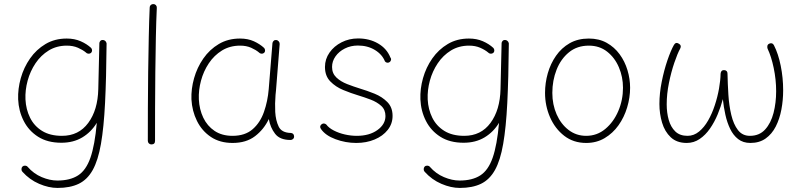

<svg xmlns="http://www.w3.org/2000/svg" viewBox="-20 -697 3968 950"><path d="M286.6 -24.9Q369.6 -24.9 416.7 -88.9Q463.9 -152.8 466.3 -255.9L471.7 -483.9Q472.2 -488.3 474.6 -491.7Q478.5 -498.5 485.8 -499Q488.3 -499.5 490.7 -499Q496.1 -498.5 500.5 -494.6Q505.4 -490.7 506.8 -484.4Q506.8 -484.4 506.8 -484.4Q507.3 -483.9 507.3 -482.9Q507.3 -481.4 507.3 -479V-477.5Q505.9 -309.1 499.8 -187.7Q493.7 -66.4 479.5 15.1Q465.3 96.7 438.7 144.3Q412.1 191.9 369.6 212.4Q327.1 232.9 264.6 232.9Q221.2 232.9 173.8 212.6Q126.5 192.4 90.8 152.8Q85.9 147.5 86.2 139.6Q86.4 131.8 91.3 127Q96.7 122.1 104.5 122.6Q112.3 123 116.7 128.4Q146.5 162.6 186.5 179.4Q226.6 196.3 263.7 196.3Q326.7 196.3 366.2 170.9Q405.8 145.5 427.5 83.3Q449.2 21 459 -89.4Q431.6 -43.9 387.5 -17.3Q343.3 9.3 283.7 9.3Q215.3 9.3 168.7 -20.3Q122.1 -49.8 97.2 -98.9Q72.3 -147.9 69.8 -205.6Q67.9 -257.3 82.8 -310.3Q97.7 -363.3 128.7 -407.7Q159.7 -452.1 205.3 -479.2Q251 -506.3 310.1 -506.3Q348.6 -506.3 379.2 -492.9Q409.7 -479.5 430.7 -460Q435.5 -455.1 435.5 -447.5Q435.5 -439.9 430.2 -435.1Q424.8 -430.7 417 -431.4Q409.2 -432.1 404.8 -437.5Q389.6 -450.2 365.7 -460.7Q341.8 -471.2 310.5 -471.2Q260.3 -471.2 221.2 -447.3Q182.1 -423.3 155.8 -384Q129.4 -344.7 116.7 -297.9Q104 -251 106 -205.1Q108.4 -155.8 128.7 -114.7Q148.9 -73.7 188.2 -49.3Q227.5 -24.9 286.6 -24.9Z M739.3 -676.8Q746.6 -676.8 751.5 -671.4Q756.3 -666 755.9 -658.2Q752.9 -595.7 751.2 -512.7Q749.5 -429.7 748.5 -338.6Q747.6 -247.6 747.3 -159.9Q747.1 -72.3 747.1 0Q747.1 17.6 729 17.6Q721.7 17.6 716.6 12.5Q711.4 7.3 711.4 0Q711.4 -72.3 711.7 -160.2Q711.9 -248 713.1 -339.1Q714.4 -430.2 716.1 -513.7Q717.8 -597.2 720.7 -660.2Q720.7 -667.5 726.1 -672.4Q731.4 -677.2 739.3 -676.8Z M1130.4 -24.9Q1192.4 -24.9 1230 -57.6Q1267.6 -90.3 1286.1 -143.3Q1304.7 -196.3 1309.6 -255.9L1328.1 -483.9Q1329.1 -490.7 1334.5 -495.4Q1339.8 -500 1347.2 -499Q1354 -498.5 1359.1 -492.4Q1364.3 -486.3 1363.8 -479L1345.7 -251Q1344.7 -238.8 1343.3 -227.1Q1339.8 -184.6 1341.8 -143.1Q1344.2 -101.1 1358.9 -70.6Q1373.5 -40 1419.9 -39.1Q1434.6 -37.1 1435.1 -22Q1435.5 -14.6 1430.2 -9.5Q1424.8 -4.4 1417.5 -4.4Q1364.7 -4.4 1341.1 -35.2Q1317.4 -65.9 1310.1 -107.9Q1285.6 -56.6 1241.9 -23.2Q1198.2 10.3 1130.9 10.3Q1067.9 10.3 1023.4 -19.5Q979 -49.3 954.6 -98.6Q930.2 -147.9 927.2 -205.6Q925.3 -256.8 940.2 -309.8Q955.1 -362.8 986.1 -407.5Q1017.1 -452.1 1062.7 -479.2Q1108.4 -506.3 1167.5 -506.3Q1206.5 -506.3 1236.3 -492.7Q1266.1 -479 1286.6 -460Q1291.5 -455.1 1291.5 -447.3Q1291.5 -439.5 1286.1 -435.1Q1281.2 -430.7 1273.4 -431.4Q1265.6 -432.1 1261.2 -437.5Q1246.1 -450.2 1222.7 -460.7Q1199.2 -471.2 1168 -471.2Q1117.7 -471.2 1078.6 -447.3Q1039.6 -423.3 1013.2 -383.8Q986.8 -344.2 974.4 -297.4Q961.9 -250.5 963.9 -205.1Q966.3 -155.8 985.8 -114.7Q1005.4 -73.7 1041.7 -49.3Q1078.1 -24.9 1130.4 -24.9Z M1908.2 -390.1Q1903.3 -386.2 1896.5 -386.7Q1889.6 -387.2 1884.8 -393.1Q1871.1 -427.7 1835 -449.7Q1798.8 -471.7 1751 -471.7Q1715.3 -471.7 1686.3 -457Q1657.2 -442.4 1640.1 -418.2Q1623 -394 1623 -365.7Q1623 -334 1644.3 -313.7Q1665.5 -293.5 1697.5 -281Q1729.5 -268.6 1761.2 -258.8Q1795.9 -248.5 1833.3 -233.4Q1870.6 -218.3 1896.5 -192.1Q1922.4 -166 1922.4 -123.5Q1922.4 -84.5 1898.4 -54.2Q1874.5 -23.9 1833.7 -6.8Q1793 10.3 1742.7 10.3Q1689.9 10.3 1639.9 -8.3Q1589.8 -26.9 1567.9 -59.1Q1558.6 -72.8 1572.3 -83Q1578.1 -86.9 1584.5 -85.7Q1590.8 -84.5 1594.7 -80.6Q1606.9 -64 1631.6 -51.3Q1656.2 -38.6 1686.3 -31.7Q1716.3 -24.9 1745.1 -24.9Q1807.6 -24.9 1847.4 -53.5Q1887.2 -82 1887.2 -123Q1887.2 -153.8 1866.5 -172.9Q1845.7 -191.9 1814.5 -203.9Q1783.2 -215.8 1752.4 -225.1Q1716.8 -235.8 1678.7 -251.5Q1640.6 -267.1 1614.3 -294.2Q1587.9 -321.3 1587.9 -365.7Q1587.9 -404.8 1610.4 -436.8Q1632.8 -468.8 1670.2 -487.8Q1707.5 -506.8 1752 -506.8Q1807.6 -506.8 1850.6 -481.9Q1893.6 -457 1911.1 -413.6Q1916 -407.7 1914.8 -400.9Q1913.6 -394 1908.2 -390.1Z M2276.9 -24.9Q2359.9 -24.9 2407 -88.9Q2454.1 -152.8 2456.5 -255.9L2461.9 -483.9Q2462.4 -488.3 2464.8 -491.7Q2468.8 -498.5 2476.1 -499Q2478.5 -499.5 2481 -499Q2486.3 -498.5 2490.7 -494.6Q2495.6 -490.7 2497.1 -484.4Q2497.1 -484.4 2497.1 -484.4Q2497.6 -483.9 2497.6 -482.9Q2497.6 -481.4 2497.6 -479V-477.5Q2496.1 -309.1 2490 -187.7Q2483.9 -66.4 2469.7 15.1Q2455.6 96.7 2429 144.3Q2402.3 191.9 2359.9 212.4Q2317.4 232.9 2254.9 232.9Q2211.4 232.9 2164.1 212.6Q2116.7 192.4 2081.1 152.8Q2076.2 147.5 2076.4 139.6Q2076.7 131.8 2081.5 127Q2086.9 122.1 2094.7 122.6Q2102.5 123 2106.9 128.4Q2136.7 162.6 2176.8 179.4Q2216.8 196.3 2253.9 196.3Q2316.9 196.3 2356.4 170.9Q2396 145.5 2417.7 83.3Q2439.5 21 2449.2 -89.4Q2421.9 -43.9 2377.7 -17.3Q2333.5 9.3 2273.9 9.3Q2205.6 9.3 2158.9 -20.3Q2112.3 -49.8 2087.4 -98.9Q2062.5 -147.9 2060.1 -205.6Q2058.1 -257.3 2073 -310.3Q2087.9 -363.3 2118.9 -407.7Q2149.9 -452.1 2195.6 -479.2Q2241.2 -506.3 2300.3 -506.3Q2338.9 -506.3 2369.4 -492.9Q2399.9 -479.5 2420.9 -460Q2425.8 -455.1 2425.8 -447.5Q2425.8 -439.9 2420.4 -435.1Q2415 -430.7 2407.2 -431.4Q2399.4 -432.1 2395 -437.5Q2379.9 -450.2 2356 -460.7Q2332 -471.2 2300.8 -471.2Q2250.5 -471.2 2211.4 -447.3Q2172.4 -423.3 2146 -384Q2119.6 -344.7 2106.9 -297.9Q2094.2 -251 2096.2 -205.1Q2098.6 -155.8 2118.9 -114.7Q2139.2 -73.7 2178.5 -49.3Q2217.8 -24.9 2276.9 -24.9Z M2893.6 -506.3Q2943.8 -506.3 2981.9 -485.1Q3020 -463.9 3045.9 -428.5Q3071.8 -393.1 3084.7 -349.9Q3097.7 -306.6 3097.7 -262.7Q3097.7 -213.9 3083 -165.3Q3068.4 -116.7 3040.3 -77.1Q3012.2 -37.6 2971.9 -13.7Q2931.6 10.3 2880.4 10.3Q2817.4 10.3 2771.7 -25.1Q2726.1 -60.5 2701.4 -117.2Q2676.8 -173.8 2676.8 -237.3Q2676.8 -286.6 2690.4 -334.5Q2704.1 -382.3 2731.2 -421.1Q2758.3 -460 2798.8 -483.2Q2839.4 -506.3 2893.6 -506.3ZM2893.6 -471.2Q2835.4 -471.2 2795.2 -438.2Q2754.9 -405.3 2733.9 -352.1Q2712.9 -298.8 2712.9 -237.3Q2712.9 -179.7 2734.1 -131.3Q2755.4 -83 2793.2 -54Q2831.1 -24.9 2880.4 -24.9Q2934.1 -24.9 2975.1 -59.1Q3016.1 -93.3 3039.3 -147.7Q3062.5 -202.1 3062.5 -262.7Q3062.5 -316.4 3042.2 -364Q3022 -411.6 2984.1 -441.4Q2946.3 -471.2 2893.6 -471.2Z M3339.4 -480.5Q3353.5 -472.2 3345.7 -457Q3332 -432.1 3316.4 -386.2Q3300.8 -340.3 3289.8 -286.1Q3278.8 -231.9 3278.8 -180.7Q3278.8 -139.2 3288.8 -103.8Q3298.8 -68.4 3321.3 -46.6Q3343.8 -24.9 3381.8 -24.9Q3413.1 -24.9 3438.7 -45.9Q3464.4 -66.9 3483.9 -101.1Q3503.4 -135.3 3516.8 -176.3Q3530.3 -217.3 3537.6 -258.3Q3544.9 -299.3 3545.4 -332.5Q3547.4 -351.1 3563 -350.1Q3579.6 -349.1 3579.6 -332.5Q3580.6 -282.2 3584 -228.3Q3587.4 -174.3 3598.4 -128.2Q3609.4 -82 3631.3 -53.5Q3653.3 -24.9 3690.4 -24.9Q3737.3 -24.9 3765.9 -56.4Q3794.4 -87.9 3807.4 -138.2Q3820.3 -188.5 3820.3 -245.6Q3820.3 -303.2 3808.3 -360.4Q3796.4 -417.5 3777.8 -456.5Q3775.4 -463.9 3777.1 -470.7Q3778.8 -477.5 3786.1 -481Q3802.2 -487.8 3809.6 -472.7Q3831.1 -430.7 3843 -371.3Q3855 -312 3855 -250Q3855 -201.2 3846.2 -154.8Q3837.4 -108.4 3818.4 -71Q3799.3 -33.7 3768.3 -11.7Q3737.3 10.3 3692.9 10.3Q3656.7 10.3 3632.3 -8.8Q3607.9 -27.8 3592.8 -59.3Q3577.6 -90.8 3569.1 -129.4Q3560.5 -168 3556.6 -206.5Q3546.9 -169.4 3531 -131.1Q3515.1 -92.8 3492.9 -60.8Q3470.7 -28.8 3441.9 -9.3Q3413.1 10.3 3377.9 10.3Q3328.6 10.3 3298.8 -17.8Q3269 -45.9 3255.9 -90.1Q3242.7 -134.3 3242.7 -182.6Q3242.7 -235.8 3254.2 -292.7Q3265.6 -349.6 3282.2 -398.2Q3298.8 -446.8 3314.5 -474.6Q3323.7 -490.7 3339.4 -480.5Z"/></svg>

Font: Mikhak-DS2-FD ExtraLight
Style: Regular
Weight: 200
Designer: Amin Abedi
Version: Version 3.2